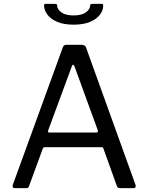

<svg xmlns="http://www.w3.org/2000/svg" viewBox="-20 -974 767 994"><path d="M55.3 0Q49.4 0 46.6 -4.7Q43.7 -9.4 46.1 -16.7L304.8 -727.7Q307.6 -735.3 311.8 -738.7Q316 -742 324.6 -742H402.8Q420.8 -742 425.7 -727.3L681.7 -16.6Q684.2 -11 681.4 -5.5Q678.7 0 672 0H600.7Q588.8 0 585.2 -10.5L515.8 -203.8Q514.5 -208 512.4 -210.1Q510.2 -212.1 504.4 -212.1H212.7Q204.3 -212.1 201.3 -204L129.8 -9.2Q128.6 -4.7 125.2 -2.3Q121.9 0 115.3 0H55.3ZM478.3 -287.9Q489.7 -287.9 485.9 -300.7L365.7 -630.4Q362.3 -639 358.6 -639Q355 -639 351.5 -629.7L229.6 -299.5Q225.3 -287.9 236 -287.9ZM361.2 -846.3Q309.8 -846.3 276.1 -860.9Q242.4 -875.5 225.5 -898Q208.7 -920.6 208.1 -943.8Q207.9 -949.4 209.6 -951.7Q211.4 -954 214.8 -954H261.4Q269.1 -954 272.7 -952.1Q276.2 -950.2 275.9 -945.1Q275.7 -926.1 297.7 -910.1Q319.8 -894.1 361.2 -894.1ZM361.2 -846.3V-894.1Q402.7 -894.1 424.6 -910.1Q446.5 -926.1 446.5 -945.1Q446.5 -950.2 449.9 -952.1Q453.3 -954 461.1 -954H507.6Q511 -954 512.6 -951.7Q514.3 -949.4 514.3 -943.8Q514.3 -920.6 497.4 -898Q480.6 -875.5 446.7 -860.9Q412.9 -846.3 361.2 -846.3Z"/></svg>

Font: Libre Franklin Thin
Style: Regular
Weight: 100
Designer: Pablo Impallari, Rodrigo Fuenzalida, Nhung Nguyen
Foundry: Impallari Type
Version: Version 3.000